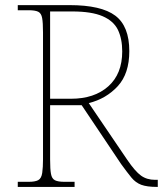

<svg xmlns="http://www.w3.org/2000/svg" viewBox="-20 -734 640 754"><path d="M272.9 -20V0H49.8V-20H92.8Q117.7 -20 129.9 -26.4Q142.6 -33.2 145.8 -54.9Q148.9 -76.7 148.9 -107.9V-606Q148.9 -645.5 145.5 -663.1Q142.1 -682.1 129.9 -688Q117.7 -693.8 92.8 -693.8H49.8V-713.9H252.9Q377.9 -713.9 432.9 -672.4Q487.8 -630.9 487.8 -533.2Q487.8 -444.8 442.4 -395.5Q397 -346.2 328.6 -329.1L480 -106Q510.7 -61 533.7 -44.4Q556.6 -27.8 588.9 -27.8H599.6V0H595.7Q557.1 0 534.7 -8.3Q512.7 -16.6 496.3 -36.4Q480 -56.2 455.6 -89.8L300.8 -320.8H176.8V-107.9Q176.8 -68.4 180.2 -51.3Q183.6 -32.2 195.8 -26.1Q208 -20 232.9 -20ZM263.7 -689H176.8V-346.2H258.8Q350.6 -346.2 405.3 -395Q460 -443.8 460 -532.2Q460 -581.5 442.9 -617.2Q425.8 -651.9 382.8 -670.4Q339.8 -689 263.7 -689Z"/></svg>

Font: Koh Santepheap Thin
Style: Regular
Weight: 100
Designer: Danh Hong
Version: Version 2.002; ttfautohint (v1.8.3)